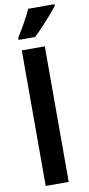

<svg xmlns="http://www.w3.org/2000/svg" viewBox="-106 -1020 494 1060"><g transform="rotate(-10 141.0 -490.0)"><path d="M189 0H60V-760H189ZM282 -970Q268 -952 244.5 -925Q221 -898 194.5 -869.5Q168 -841 145 -820H53V-833Q79 -873 99 -910Q119 -947 135 -980H282Z"/></g></svg>

Font: Noto Sans Gujarati UI ExtraCondensed
Style: Bold
Weight: 700
Width: 2
Designer: Jelle Bosma - Monotype Design Team, Universal Thirst
Foundry: Monotype Imaging Inc.
Version: Version 2.106; ttfautohint (v1.8.4.7-5d5b)